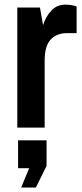

<svg xmlns="http://www.w3.org/2000/svg" viewBox="-20 -555 357 835"><path d="M264.1 -534.8Q278 -534.8 290.2 -532.8Q302.3 -530.8 307.6 -528.7L313.2 -526.5V-410.9H270.6Q227.2 -410.9 200.7 -383.4Q174.2 -355.8 174.2 -291.1V0H55.2V-522.2H153.8L167.2 -445.7Q179 -483.1 203.3 -508.9Q227.6 -534.8 264.1 -534.8ZM58.6 176.4V55.2H182.5V166.4L136 260.6H72.1L106.9 176.4Z"/></svg>

Font: Puralecka Narrow
Style: Bold
Weight: 700
Designer: Hector Gatti, Marcela Romero, Pablo Cosgaya and Nicolas Silva
Version: Version 1.004;PS 001.004;hotconv 1.0.70;makeotf.lib2.5.58329